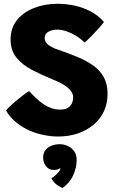

<svg xmlns="http://www.w3.org/2000/svg" viewBox="-20 -694 616 988"><path d="M279 8.5Q244.5 8.5 207 1.2Q169.5 -6 133 -21.8Q96.5 -37.5 64.8 -63Q33 -88.5 11 -125Q14 -130.5 28.2 -144.2Q42.5 -158 61.8 -174.2Q81 -190.5 99.8 -204.8Q118.5 -219 130 -225Q148.5 -205 166.8 -187.8Q185 -170.5 204.5 -157.5Q224 -144.5 245.2 -137.2Q266.5 -130 290 -130Q315 -130 329.5 -139.2Q344 -148.5 350.2 -163Q356.5 -177.5 356.5 -193Q356.5 -204.5 351 -216Q345.5 -227.5 333.5 -238.8Q321.5 -250 301.8 -261.5Q282 -273 254 -284Q194 -308.5 144 -334.8Q94 -361 64.2 -398Q34.5 -435 34.5 -491Q34.5 -551 68.2 -591.8Q102 -632.5 156.8 -653.5Q211.5 -674.5 274.5 -674.5Q319 -674.5 362.2 -665.5Q405.5 -656.5 444.8 -636.2Q484 -616 515 -581Q507 -569.5 488.8 -549Q470.5 -528.5 450.2 -508Q430 -487.5 415.5 -475Q394 -496 369.5 -510.8Q345 -525.5 320.8 -533.5Q296.5 -541.5 275 -541.5Q249 -541.5 229.5 -531Q210 -520.5 210 -498Q210 -488.5 214.2 -480Q218.5 -471.5 227 -464.5Q235.5 -457.5 248 -451Q260.5 -444.5 277.5 -439Q329.5 -421 375.8 -402Q422 -383 457.8 -358.2Q493.5 -333.5 513.5 -298Q533.5 -262.5 533.5 -211.5Q533.5 -161.5 514.5 -121Q495.5 -80.5 461 -51.8Q426.5 -23 380.2 -7.2Q334 8.5 279 8.5ZM301.5 273.5Q294.5 271.5 275.8 259.2Q257 247 244 223Q252.5 219.5 263.2 210Q274 200.5 282.2 190.5Q290.5 180.5 290.5 174.5Q290.5 172 290 171Q285 175 277.2 177.8Q269.5 180.5 256 180.5Q231 180.5 216.5 160.8Q202 141 202 117Q202 92 214.8 77Q227.5 62 247 55Q266.5 48 287 48Q308.5 48 328.5 57Q348.5 66 361.5 84Q374.5 102 374.5 129Q374.5 169 356.5 208.5Q338.5 248 301.5 273.5Z"/></svg>

Font: Grandstander Thin ExtraBold
Style: Regular
Weight: 800
Version: Version 1.200